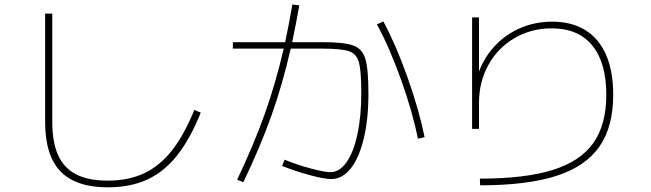

<svg xmlns="http://www.w3.org/2000/svg" viewBox="-20 -798 2852 841"><path d="M177.7 -263.7V-738.3H209V-263.7Q209 -174.3 234.9 -117.7Q260.7 -61 314.2 -33.9Q367.7 -6.8 452.1 -6.8Q542.5 -6.8 610.8 -38.8Q679.2 -70.8 732.7 -138.4Q786.1 -206.1 831.1 -316.4L859.4 -304.7Q812.5 -188.5 755.4 -116.7Q698.2 -44.9 624.3 -11.2Q550.3 22.5 452.1 22.5Q312 22.5 244.9 -47.4Q177.7 -117.2 177.7 -263.7Z M1215.8 -71.3 1226.6 -98.6Q1277.8 -77.1 1339.4 -60.5Q1400.9 -43.9 1427.7 -43.9Q1466.8 -43.9 1497.6 -87.2Q1528.3 -130.4 1545.4 -209Q1562.5 -287.6 1562.5 -389.6Q1562.5 -485.8 1552.5 -523.7Q1542.5 -561.5 1509.8 -573.2Q1477.1 -585 1393.6 -585H1253.4Q1217.8 -428.7 1168.9 -291.5Q1120.1 -154.3 1045.9 0L1018.6 -10.7Q1091.8 -164.6 1139.6 -298.6Q1187.5 -432.6 1222.7 -585H1000V-613.3H1229Q1243.7 -681.2 1260.7 -778.3L1291 -774.4Q1278.3 -702.1 1259.8 -613.3H1392.6Q1487.8 -613.3 1527.6 -598.6Q1567.4 -584 1580.6 -539.3Q1593.8 -494.6 1593.8 -387.7Q1593.8 -276.4 1573.5 -191.7Q1553.2 -106.9 1516.4 -60.3Q1479.5 -13.7 1430.7 -13.7Q1400.4 -13.7 1335.9 -31.2Q1271.5 -48.8 1215.8 -71.3ZM1630.9 -691.4 1659.2 -704.1Q1715.3 -599.6 1765.4 -458.3Q1815.4 -316.9 1839.8 -197.3L1810.5 -190.4Q1787.1 -308.1 1736.8 -448.7Q1686.5 -589.4 1630.9 -691.4Z M2635.7 -382.8Q2635.7 -523.9 2574.2 -598.9Q2512.7 -673.8 2396.5 -673.8Q2307.1 -673.8 2234.1 -631.3Q2161.1 -588.9 2119.6 -514.2Q2078.1 -439.5 2078.1 -347.7V-233.4H2047.9V-721.7H2078.1V-484.9Q2103 -550.3 2150.1 -599.6Q2197.3 -648.9 2261.2 -676Q2325.2 -703.1 2398.4 -703.1Q2483.9 -703.1 2543.9 -666Q2604 -628.9 2635 -557.1Q2666 -485.4 2666 -382.8Q2666 -242.7 2605.5 -155.8Q2544.9 -68.8 2417 -27.6Q2289.1 13.7 2083 13.7L2082 -15.6Q2279.8 -15.6 2400.9 -53.5Q2522 -91.3 2578.9 -171.6Q2635.7 -252 2635.7 -382.8Z"/></svg>

Font: Pretendard Thin
Style: Regular
Weight: 100
Designer: Base glyphs from Inter by Rasmus Andersson; Hangeul glyphs from Noto Sans CJK(Source Han Sans) by Jang Soo-young and Kan
Foundry: Kil Hyung-jin
Version: Version 1.309